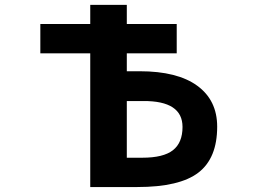

<svg xmlns="http://www.w3.org/2000/svg" viewBox="-20 -752 1040 774"><path d="M491.2 -344.7V-116.2H553.7Q638.7 -116.2 677.2 -146.5Q715.8 -176.8 715.8 -240.2Q715.8 -345.7 557.6 -344.7ZM343.8 2V-537.1H142.6V-655.3H343.8V-732.4H491.2V-655.3H692.4V-537.1H491.2V-464.8H543Q695.3 -464.8 775.4 -406.2Q855.5 -347.7 855.5 -241.2Q855.5 -114.3 779.8 -56.2Q704.1 2 533.2 2Z"/></svg>

Font: GenEi Gothic M Regular
Style: Bold
Weight: 700
Designer: o_tamon (Modified); [Source Han Sans]
Ryoko NISHIZUKA  (kana & ideographs); Paul D. Hunt (Latin, Greek & Cyrillic); Wenl
Version: Version 1.1a;Original Version 1.004